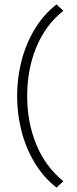

<svg xmlns="http://www.w3.org/2000/svg" viewBox="-20 -745 350 876"><path d="M238 111Q179 65 139 -1Q99 -67 78.5 -145.5Q58 -224 58 -307Q58 -390 78.5 -468.5Q99 -547 139 -613Q179 -679 238 -725L269 -696Q187 -630 145.5 -529Q104 -428 104 -307Q104 -187 145.5 -86Q187 15 269 82Z"/></svg>

Font: Outfit Thin ExtraLight
Style: Regular
Weight: 250
Version: Version 1.100;gftools[0.9.27]